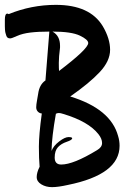

<svg xmlns="http://www.w3.org/2000/svg" viewBox="-29 -772 527 790"><path d="M-9 -664V-691Q-9 -716 1 -716Q3 -716 7 -714Q100 -752 201 -752Q341 -752 394 -664Q424 -613 424 -567Q424 -521 381.5 -475.5Q339 -430 260 -375Q427 -324 457 -212Q463 -193 463 -172Q463 -54 250 -11Q210 -2 185 -2Q160 -2 141 -13.5Q122 -25 122 -43.5Q122 -62 134 -86Q131 -119 131 -168.5Q131 -218 143 -305Q133 -306 126.5 -313Q120 -320 120 -330.5Q120 -341 123.5 -360Q127 -379 128 -386Q133 -424 158 -441Q171 -609 174 -642Q128 -642 95.5 -638Q63 -634 41 -624Q19 -614 13 -614Q7 -614 3 -616.5Q-1 -619 -3 -625Q-5 -631 -6.5 -636.5Q-8 -642 -8.5 -650.5Q-9 -659 -9 -664ZM187 -642Q218 -625 218 -584V-576Q213 -538 213 -513.5Q213 -489 214 -480Q334 -571 334 -595Q334 -609 299.5 -625.5Q265 -642 187 -642ZM376 -220Q335 -272 232 -303Q220 -307 213.5 -307Q207 -307 201 -304Q184 -208 183 -151Q191 -172 214.5 -190Q238 -208 253 -208Q268 -208 268 -203Q268 -196 245.5 -188.5Q223 -181 209.5 -166.5Q196 -152 196 -123.5Q196 -95 223 -95Q273 -95 370 -154Q391 -166 391 -183.5Q391 -201 376 -220Z"/></svg>

Font: Zhi Mang Xing
Style: Regular
Weight: 400
Designer: ZhongQi
Foundry: ZhongQi
Version: Version 2.001